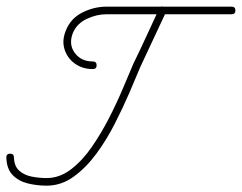

<svg xmlns="http://www.w3.org/2000/svg" viewBox="-32 -574 763 606"><path d="M470 -546Q475 -557 486 -552Q497 -547 492 -536Q472 -493 451.5 -449.5Q431 -406 411 -363Q411 -363 411 -363Q411 -363 411 -363Q397 -329 376.5 -281.5Q356 -234 330 -183Q304 -132 271.5 -88Q239 -44 200 -16Q161 12 115 12Q115 12 115 12Q115 12 115 12Q85 12 56 5Q27 -2 8 -21.5Q-11 -41 -12 -77Q-12 -77 -12 -77Q-12 -77 -12 -77Q-12 -89 0 -89Q12 -89 12 -77Q13 -49 29 -35Q45 -21 68.5 -16.5Q92 -12 115 -12Q115 -12 115 -12Q115 -12 115 -12Q156 -12 192 -39.5Q228 -67 258 -110.5Q288 -154 313 -203Q338 -252 357 -297.5Q376 -343 389 -373Q389 -373 389 -373Q389 -373 389 -373Q410 -416 430 -459.5Q450 -503 470 -546Q470 -546 470 -546Q470 -546 470 -546ZM273 -368Q273 -356 261 -356Q228 -356 204 -373.5Q180 -391 171.5 -419Q163 -447 176 -478Q191 -516 228 -534.5Q265 -553 304 -553Q403 -553 501.5 -553Q600 -553 699 -553Q699 -553 699 -553Q699 -553 699 -553Q711 -553 711 -541Q711 -529 699 -529Q600 -529 501.5 -529Q403 -529 304 -529Q273 -529 242 -514.5Q211 -500 198 -470Q184 -434 204 -407Q224 -380 261 -380Q273 -380 273 -368Z"/></svg>

Font: FRB American Cursive Light
Style: Italic
Weight: 300
Italic angle: -25°
Version: Version 2.0;Modular Font Editor K font №1